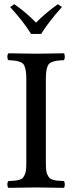

<svg xmlns="http://www.w3.org/2000/svg" viewBox="-20 -904 349 926"><path d="M201.2 -525.9V-120.1Q201.2 -99.1 202.6 -85Q204.1 -70.8 209 -60.8Q213.9 -50.8 219 -45.4Q224.1 -40 235.8 -36.9Q247.6 -33.7 257.8 -32.7Q268.1 -31.7 288.1 -30.8Q292.5 -26.4 292.5 -14.4Q292.5 -2.4 288.1 2Q198.2 0 154.8 0Q108.9 0 21 2Q15.6 -2.4 15.6 -14.4Q15.6 -26.4 21 -30.8Q40.5 -31.7 50.8 -32.7Q61 -33.7 72.8 -36.9Q84.5 -40 89.4 -45.4Q94.2 -50.8 99.1 -60.8Q104 -70.8 105.5 -85Q106.9 -99.1 106.9 -120.1V-525.9Q106.9 -549.8 104 -564.9Q101.1 -580.1 96.2 -589.6Q91.3 -599.1 79.8 -604Q68.4 -608.9 55.9 -610.8Q43.5 -612.8 21 -613.8Q15.6 -618.2 15.6 -630.4Q15.6 -642.6 21 -647Q112.8 -645 153.8 -645Q200.2 -645 288.1 -647Q292.5 -642.6 292.5 -630.4Q292.5 -618.2 288.1 -613.8Q265.1 -612.8 252.7 -610.8Q240.2 -608.9 228.5 -604Q216.8 -599.1 211.9 -589.6Q207 -580.1 204.1 -564.9Q201.2 -549.8 201.2 -525.9ZM129.9 -740.2Q92.3 -801.3 28.8 -870.1L48.8 -883.8Q105 -845.2 153.8 -794.9Q196.3 -838.4 258.8 -883.8L278.8 -870.1Q215.8 -800.3 178.2 -740.2Z"/></svg>

Font: Common Serif News
Style: Regular
Weight: 450
Designer: Philipp H. Poll, Khaled Hosny
Foundry: Stefan Peev, Context Ltd.
Version: Version 1.026